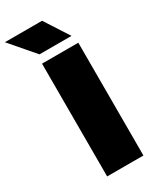

<svg xmlns="http://www.w3.org/2000/svg" viewBox="-294 -1021 898 1091"><g transform="rotate(-30 155.5 -475.5)"><path d="M65 0V-740H303V0ZM79 -793 -57 -951H187L289 -793Z"/></g></svg>

Font: Encode Sans Exp Black
Style: Regular
Weight: 900
Width: 7
Designer: Multiple Designers
Foundry: Impallari Type
Version: Version 3.002; ttfautohint (v1.8.3) -l 8 -r 50 -G 200 -x 14 